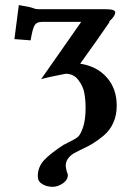

<svg xmlns="http://www.w3.org/2000/svg" viewBox="-20 -469 513 747"><path d="M407.2 -384.8Q399.4 -372.6 357.2 -312.7Q314.9 -252.9 292 -221.2Q356.9 -211.4 395.5 -167.7Q434.1 -124 434.1 -58.1Q434.1 -21 420.7 9Q407.2 39.1 382.1 59.6Q356.9 80.1 337.4 91.6Q317.9 103 291 115.2Q278.8 121.1 265.1 128.9Q236.3 147.9 235.8 174.8Q235.8 182.6 238.8 194.8L244.1 210.9Q244.1 231 224.6 244.4Q205.1 257.8 185.1 257.8Q162.1 257.8 144.5 247.3Q127 236.8 127 216.8Q127 180.7 151.4 154.3Q175.8 127.9 230 92.8Q230 93.8 233.4 91.8Q236.8 89.8 243.4 86.4Q250 83 253.9 81.1Q273.9 71.3 283.4 63.2Q293 55.2 303 26.6Q313 -2 313 -49.8Q313 -80.6 308.1 -107.2Q303.2 -133.8 284.7 -158Q266.1 -182.1 235.8 -182.1Q234.9 -182.1 185.1 -171.9Q183.1 -171.9 163.1 -167Q143.1 -162.1 140.1 -161.1L295.9 -383.8H143.1Q123 -383.8 115 -371.3Q106.9 -358.9 99.1 -312L36.1 -316.9L53.2 -449.2Q97.2 -442.4 109.9 -437Q119.6 -433.1 127.9 -433.1H392.1Q428.2 -433.1 428.2 -420.9Q428.2 -405.8 403.8 -384.8Z"/></svg>

Font: Linux Libertine
Style: Semibold
Weight: 600
Designer: Philipp H. Poll
Foundry: Philipp H. Poll
Version: Version 5.1.2 ; ttfautohint (v0.9)